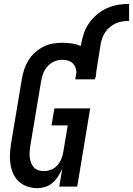

<svg xmlns="http://www.w3.org/2000/svg" viewBox="-20 -964 687 992"><path d="M172 8Q146 8 121 -0.5Q96 -9 77.5 -26Q59 -43 48.5 -66.5Q38 -90 34 -115.5Q30 -141 31.5 -168Q33 -195 37 -222L93 -556Q97 -581 105 -605Q113 -629 126.5 -651.5Q140 -674 160 -692Q180 -710 203 -722Q226 -734 251 -738.5Q276 -743 301 -743Q326 -743 351 -739.5Q376 -736 397 -726L399 -735Q404 -764 413.5 -792Q423 -820 440.5 -845Q458 -870 482 -890Q506 -910 533.5 -922Q561 -934 589.5 -939Q618 -944 647 -944V-856Q630 -856 613 -853.5Q596 -851 580 -844Q564 -837 549.5 -825.5Q535 -814 525 -799.5Q515 -785 509 -768.5Q503 -752 500 -735L478 -597Q477 -590 476.5 -583.5Q476 -577 475 -570Q475 -568 474.5 -566.5Q474 -565 474 -563H472L470 -554H369L375 -592Q374 -606 368.5 -618.5Q363 -631 353 -639.5Q343 -648 329 -651.5Q315 -655 301 -655Q280 -655 259.5 -646Q239 -637 224.5 -620Q210 -603 202.5 -583Q195 -563 192 -542L136 -207Q134 -193 133 -178Q132 -163 134 -149Q136 -135 141 -122Q146 -109 155 -99Q164 -89 177.5 -84.5Q191 -80 206 -80Q225 -80 243.5 -87Q262 -94 275.5 -109Q289 -124 296.5 -142Q304 -160 307 -179L330 -316H246L261 -404H446L379 0H286L302 -93Q293 -73 281 -54Q269 -35 252 -20Q235 -5 214 1.5Q193 8 172 8Z"/></svg>

Font: Iosevka Curly Slab SmBdObl
Style: Regular
Weight: 600
Italic angle: -9°
Monospace: yes
Designer: Belleve Invis
Foundry: Belleve Invis
Version: Version 11.0.0; ttfautohint (v1.8.3)